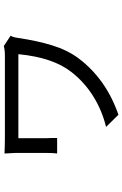

<svg xmlns="http://www.w3.org/2000/svg" viewBox="169 -750 661 1040"><g transform="rotate(-90 500.0 -230.5)"><path d="M814 -464Q799 -361 774 -279.5Q749 -198 705 -138Q592 13 398 80L332 13Q422 -9 498 -56.5Q574 -104 628 -173Q708 -273 726 -462H682H602H504H404H321H271V-308Q271 -295 272 -284V-252H188Q191 -272 191 -308V-480Q191 -489 188 -537Q234 -535 278 -535H316H394H491H590H672H718Q751 -535 770 -541L826 -504Q819 -493 817 -480Q815 -467 814 -464Z"/></g></svg>

Font: Merged Yaku Han JP
Style: Regular
Weight: 400
Designer: Ryoko NISHIZUKA 西塚涼子 (kana, bopomofo & ideographs); Paul D. Hunt (Latin, Greek & Cyrillic); Sandoll Communications 산돌커뮤니
Foundry: Adobe
Version: Version 2.004